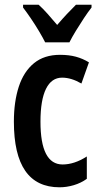

<svg xmlns="http://www.w3.org/2000/svg" viewBox="-20 -786 419 816"><path d="M233 10Q39 10 39 -269Q39 -354 60 -418Q81 -482 124.5 -517.5Q168 -553 235 -553Q273 -553 302.5 -545Q332 -537 358 -521L326 -431Q283 -456 244 -456Q199 -456 175.5 -408.5Q152 -361 152 -269Q152 -87 246 -87Q296 -87 349 -121V-26Q324 -8 293.5 1Q263 10 233 10ZM172 -606Q162 -626 146 -653Q130 -680 112 -706.5Q94 -733 78 -754V-766H144Q162 -750 182 -727.5Q202 -705 223 -680Q247 -708 264.5 -726.5Q282 -745 303 -766H369V-754Q354 -735 336.5 -708.5Q319 -682 302.5 -655Q286 -628 275 -606Z"/></svg>

Font: Noto Sans Arabic ExtCond SemBd
Style: Regular
Weight: 600
Width: 2
Designer: Monotype Design Team, Nadine Chahine, Nizar Qandah and Khaled Hosny
Foundry: Monotype Imaging Inc.
Version: Version 2.012; ttfautohint (v1.8.4.7-5d5b)